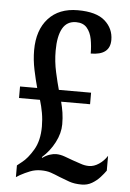

<svg xmlns="http://www.w3.org/2000/svg" viewBox="-53 -764 552 813"><g transform="rotate(5 223.0 -357.0)"><path d="M325 10Q294 10 271.5 2Q249 -6 229 -14Q208 -23 190.5 -29Q173 -35 148 -35Q124 -35 102.5 -26.5Q81 -18 61 -7L45 3V-47L65 -63Q89 -81 112.5 -120.5Q136 -160 136 -220Q136 -250 131 -278Q126 -306 118 -332H29V-381H102Q93 -413 84 -455.5Q75 -498 75 -539Q75 -625 120 -674.5Q165 -724 245 -724Q324 -724 360.5 -691.5Q397 -659 397 -611Q397 -546 315 -546Q315 -578 309.5 -607Q304 -636 288 -654.5Q272 -673 242 -673Q203 -673 184.5 -640Q166 -607 166 -545Q166 -499 176 -454Q186 -409 194 -381H331V-332H208Q214 -309 217.5 -286.5Q221 -264 221 -237Q221 -199 200.5 -159.5Q180 -120 147 -91L149 -88Q164 -99 179 -104Q194 -109 207 -109Q224 -109 243.5 -102Q263 -95 279 -89Q295 -84 313 -77.5Q331 -71 349 -71Q370 -71 391 -85Q412 -99 426 -121V-58Q417 -45 402.5 -29Q388 -13 368.5 -1.5Q349 10 325 10Z"/></g></svg>

Font: Noto Serif Hebrew ExtraCondensed Medium
Style: Regular
Weight: 500
Width: 2
Designer: Monotype Design Team
Foundry: Monotype Imaging Inc.
Version: Version 2.004; ttfautohint (v1.8.4.7-5d5b)